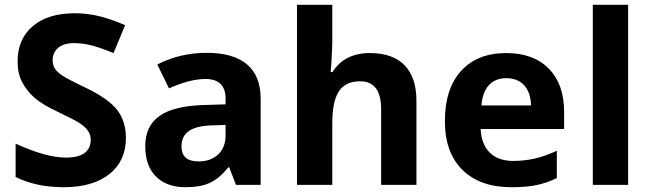

<svg xmlns="http://www.w3.org/2000/svg" viewBox="-20 -780 2748 810"><path d="M511.2 -198.2C511.2 -244.6 499 -284.2 474.1 -316.4C449.2 -348.1 403.8 -380.4 336.9 -412.1C286.6 -436 254.4 -453.1 241.2 -462.4C213.9 -481 202.1 -499 202.1 -525.9C202.1 -568.8 233.9 -598.1 291 -598.1C314.9 -598.1 339.8 -595.2 364.7 -588.9C389.6 -582.5 420.9 -571.8 459 -556.2L507.8 -673.8C434.1 -705.6 370.1 -724.1 295.9 -724.1C220.2 -724.1 161.1 -706.1 118.7 -669.9C75.7 -633.8 54.2 -584 54.2 -521C54.2 -487.3 60.5 -458 73.7 -433.1C86.9 -408.2 104 -386.2 126 -367.2C147.9 -348.1 180.7 -328.6 224.1 -308.1C270.5 -286.1 301.8 -270 316.9 -259.8C347.2 -239.7 362.8 -218.8 362.8 -190.9C362.8 -140.6 326.2 -115.2 259.8 -115.2C231.9 -115.2 201.7 -119.6 168.5 -128.4C134.8 -137.2 94.2 -152.3 45.9 -173.8V-33.2C104.5 -4.4 171.9 9.8 248 9.8C330.6 9.8 395.5 -8.8 441.9 -45.9C488.3 -83 511.2 -133.8 511.2 -198.2Z M1079.6 0V-363.8C1079.6 -494.1 999 -557.1 852.5 -557.1C775.9 -557.1 706.5 -540.5 643.6 -507.8L692.9 -407.2C752 -433.6 803.2 -446.8 846.7 -446.8C903.3 -446.8 931.6 -418.9 931.6 -363.8V-339.8L836.9 -336.9C673.3 -331.1 592.8 -278.8 592.8 -163.1C592.8 -107.9 607.9 -64.9 638.2 -35.2C668 -5.4 709.5 9.8 761.7 9.8C804.2 9.8 838.9 3.9 865.7 -8.8C892.1 -21 918 -42.5 942.9 -74.2H946.8L975.6 0ZM931.6 -208C931.6 -175.3 921.4 -148.9 900.9 -128.9C879.9 -108.9 852.5 -99.1 817.9 -99.1C769.5 -99.1 745.6 -120.1 745.6 -162.1C745.6 -220.7 787.6 -248.5 874 -251L931.6 -252.9Z M1736.8 -356C1736.8 -484.9 1669.4 -556.2 1541 -556.2C1468.8 -556.2 1416 -529.3 1382.8 -476.1H1375L1378.4 -520C1380.9 -564.5 1381.8 -592.8 1381.8 -605V-759.8H1232.9V0H1381.8V-256.8C1381.8 -383.8 1416.5 -437 1500 -437C1558.6 -437 1587.9 -397.5 1587.9 -318.8V0H1736.8Z M2116.2 -450.2C2179.2 -450.2 2218.8 -408.7 2220.2 -335H2011.2C2016.6 -408.7 2053.2 -450.2 2116.2 -450.2ZM2137.2 9.8C2179.7 9.8 2215.8 6.8 2245.6 0.5C2275.4 -6.3 2303.2 -15.6 2329.1 -28.8V-144C2265.1 -114.3 2210 -101.1 2144 -101.1C2059.6 -101.1 2011.2 -151.4 2007.8 -235.8H2359.9V-308.1C2359.9 -385.7 2338.4 -446.3 2295.4 -490.2C2252.4 -534.2 2192.4 -556.2 2115.2 -556.2C2034.7 -556.2 1971.2 -531.2 1925.8 -481.4C1879.9 -431.2 1856.9 -360.4 1856.9 -269C1856.9 -180.2 1881.8 -111.3 1931.2 -63C1980.5 -14.6 2049.3 9.8 2137.2 9.8Z M2629.9 -759.8H2481V0H2629.9Z"/></svg>

Font: Sahel
Style: Bold
Weight: 700
Foundry: Saber Rastikerdar (saber.rastikerdar@gmail.com)
Version: Version 3.4.0